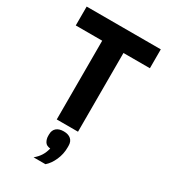

<svg xmlns="http://www.w3.org/2000/svg" viewBox="-231 -806 1047 1189"><g transform="rotate(30 292.0 -211.5)"><path d="M557 -563H368V0H216V-563H27V-698H557ZM291 42Q324 42 342.5 58Q361 74 361 104V118Q361 164 342 207Q323 250 294 275H209Q235 253 249.5 229.5Q264 206 271 176Q243 174 232 155.5Q221 137 221 115V104Q221 74 239.5 58Q258 42 291 42Z"/></g></svg>

Font: IBM Plex Sans Var
Style: Regular
Weight: 400
Designer: Mike Abbink, Paul van der Laan, Pieter van Rosmalen
Foundry: Bold Monday
Version: Version 3.000